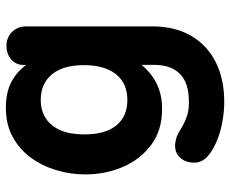

<svg xmlns="http://www.w3.org/2000/svg" viewBox="-85 -485 785 655"><g transform="rotate(-90 307.5 -157.5)"><path d="M262.8 3Q191 3 141.2 -33.9Q91.5 -70.8 65.8 -130.2Q40 -189.8 40 -258.8Q40 -309.5 54.4 -357.6Q68.8 -405.8 97.2 -444.8Q125.8 -483.8 168.2 -506.9Q210.8 -530 267 -530Q318.5 -530 353.9 -512Q389.2 -494 413.5 -460.5V-470.8Q413.5 -495.2 432.4 -511.6Q451.2 -528 478.8 -528Q507 -528 526 -509Q545 -490 545 -461V-31Q545 47.8 512.2 103Q479.5 158.2 421.8 186.6Q364 215 287.8 215Q254.8 215 220.8 208.9Q186.8 202.8 157.8 191.1Q128.8 179.5 108.5 164Q91.2 150.5 84.8 135.5Q78.2 120.5 80.8 102.2Q83 77.8 100.5 61.2Q118 44.8 146 47.8Q164.8 50 178.6 57.5Q192.5 65 206.6 73.4Q220.8 81.8 239.8 88.1Q258.8 94.5 287.2 94.5Q353 94.5 383.8 63.1Q414.5 31.8 413.8 -29V-67.2Q385.8 -33.2 348.6 -15.1Q311.5 3 262.8 3ZM293.5 -115.5Q351 -115.5 381.9 -154.5Q412.8 -193.5 412.8 -264.2Q412.8 -335 381.1 -373Q349.5 -411 294.2 -411Q257 -411 230.5 -393.2Q204 -375.5 190.2 -342.8Q176.5 -310 176.5 -262.5Q176.5 -189.8 207.6 -152.6Q238.8 -115.5 293.5 -115.5Z"/></g></svg>

Font: National Park
Style: Regular
Weight: 400
Designer: Andrea Herstowski, Ben Hoepner
Version: Version 1.009